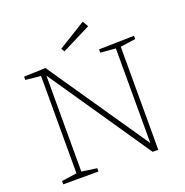

<svg xmlns="http://www.w3.org/2000/svg" viewBox="-151 -1015 1111 1153"><g transform="rotate(-20 404.0 -439.0)"><path d="M537 -688 762 -693V-672L665 -658V0H629L186 -648V-35L283 -21V0H58V-21L155 -35V-657L58 -667V-688L196 -693L634 -54V-659L537 -667ZM338 -748 325 -769 502 -878 523 -841Z"/></g></svg>

Font: Bitter ExtraLight
Style: Regular
Weight: 200
Designer: Sol Matas, and Bitter project Authors
Foundry: Sol Matas
Version: Version 2.001